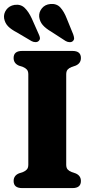

<svg xmlns="http://www.w3.org/2000/svg" viewBox="-24 -960 478 980"><path d="M314 -119.5Q314 -103.5 321.2 -95.2Q328.5 -87 341.5 -82L362 -75Q389 -63.5 389 -36Q389 0 346 0H89Q45.5 0 45.5 -36Q45.5 -63.5 72.5 -75L93.5 -82Q106 -87 113.2 -95.2Q120.5 -103.5 120.5 -119.5V-580.5Q120.5 -596.5 113.2 -604.8Q106 -613 93.5 -618L72.5 -625Q45.5 -636.5 45.5 -664Q45.5 -700 89 -700H346Q389 -700 389 -664Q389 -636.5 362 -625L341.5 -618Q328.5 -613 321.2 -604.8Q314 -596.5 314 -580.5ZM316.5 -866 349.5 -785Q353.5 -774 354.2 -765.5Q355 -757 347.5 -750Q341 -744 330.2 -744.8Q319.5 -745.5 310.5 -751L238 -798Q209 -815 194 -832.5Q179 -850 176 -874Q174 -898 189.8 -917.5Q205.5 -937 233 -939.5Q265 -942.5 284 -921.8Q303 -901 316.5 -866ZM138 -866 173.5 -786Q178.5 -776 179.8 -767.2Q181 -758.5 174 -751.5Q168 -745 157.5 -745Q147 -745 137.5 -750L63 -794Q33 -809.5 17.2 -825.8Q1.5 -842 -3 -866Q-6.5 -890 8.2 -910.2Q23 -930.5 50 -935Q81.5 -939.5 101.8 -920Q122 -900.5 138 -866Z"/></svg>

Font: Fraunces 9pt Soft
Style: Bold
Weight: 700
Version: Version 1.000;[b76b70a41]